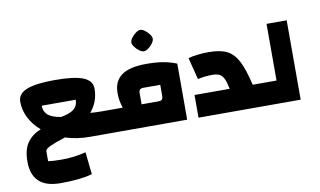

<svg xmlns="http://www.w3.org/2000/svg" viewBox="-99 -970 2498 1501"><g transform="rotate(-10 1150.0 -219.0)"><path d="M188 -125Q131 -174 99.5 -235.5Q68 -297 68 -365Q68 -427 139 -456Q210 -485 363 -485Q518 -485 588 -456.5Q658 -428 658 -365Q658 -262 592 -184Q632 -180 684 -180H746V0H556Q455 0 363 -29Q285 -4 243.5 15Q202 34 202 52V131Q239 137 310 137Q409 137 502 113L521 290Q428 317 270 317Q153 317 97.5 263.5Q42 210 42 107Q42 10 81 -44Q120 -98 188 -125ZM361 -192Q433 -204 465.5 -231Q498 -258 498 -305H228Q228 -258 259 -231Q290 -204 361 -192Z M726 0ZM849 -180Q838 -215 833.5 -240.5Q829 -266 829 -300Q829 -392 892 -438.5Q955 -485 1089 -485Q1163 -485 1218.5 -476Q1274 -467 1329 -445V0H706V-180ZM1169 -218V-305H1038Q1016 -305 1007.5 -297Q999 -289 999 -267V-180H1130Q1152 -180 1160.5 -188Q1169 -196 1169 -218ZM1004 -670Q1004 -686 1018.5 -706Q1033 -726 1053 -740.5Q1073 -755 1089 -755Q1105 -755 1125 -740.5Q1145 -726 1159.5 -706Q1174 -686 1174 -670Q1174 -655 1159.5 -634.5Q1145 -614 1124.5 -599.5Q1104 -585 1089 -585Q1074 -585 1053.5 -599.5Q1033 -614 1018.5 -634.5Q1004 -655 1004 -670Z M1960 -180V0H1419V-180H1698Q1688 -232 1675 -260Q1662 -288 1641 -299.5Q1620 -311 1585 -311Q1524 -311 1467 -298L1423 -472Q1455 -481 1498.5 -486Q1542 -491 1585 -491Q1676 -491 1729 -465Q1782 -439 1816.5 -374Q1851 -309 1881 -180Z M1920 0V-180H2070V-630H2230V0Z"/></g></svg>

Font: Changa Black
Style: Regular
Weight: 900
Designer: Eduardo Rodriguez Tunni
Foundry: Eduardo Rodriguez Tunni
Version: Version 2.001; ttfautohint (v1.5.10-5e6f)